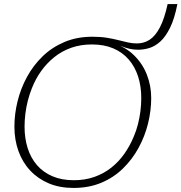

<svg xmlns="http://www.w3.org/2000/svg" viewBox="-20 -909 894 946"><path d="M433 -690Q377 -690 330.5 -673.5Q284 -657 247 -627Q210 -597 182.5 -558.5Q155 -520 137 -474Q125 -444 117 -412.5Q109 -381 105 -348.5Q101 -316 101 -285Q101 -227 116.5 -178.5Q132 -130 162.5 -95Q193 -60 238.5 -40.5Q284 -21 344 -21Q399 -21 445.5 -37.5Q492 -54 529 -83.5Q566 -113 593.5 -152.5Q621 -192 639 -236Q652 -266 660 -298Q668 -330 672 -362Q676 -394 676 -426Q676 -484 660.5 -532Q645 -580 614.5 -615.5Q584 -651 538.5 -670.5Q493 -690 433 -690ZM569 -667 536 -697Q598 -678 640 -637Q682 -596 703.5 -541.5Q725 -487 725 -426Q725 -364 709.5 -301Q694 -238 663 -181Q632 -124 586 -79Q540 -34 479 -8.5Q418 17 342 17Q274 17 220.5 -5.5Q167 -28 129 -68.5Q91 -109 71 -164.5Q51 -220 51 -285Q51 -347 66.5 -410Q82 -473 113 -530Q144 -587 190 -631.5Q236 -676 297.5 -702Q359 -728 435 -728Q475 -728 506 -723Q537 -718 562.5 -711.5Q588 -705 610 -700Q632 -695 654 -695Q689 -695 717 -713Q745 -731 767.5 -773.5Q790 -816 806 -889H854Q840 -817 818 -772.5Q796 -728 770 -704.5Q744 -681 716 -672.5Q688 -664 661 -664Q639 -664 619 -668.5Q599 -673 577.5 -681.5Q556 -690 526 -700L576 -694Z"/></svg>

Font: Roboto Serif 20pt Thin
Style: Italic
Weight: 250
Italic angle: -10°
Version: Version 1.007